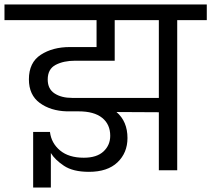

<svg xmlns="http://www.w3.org/2000/svg" viewBox="-47 -760 943 857"><path d="M876 -670H744V0H662V-259L473 -260Q522 -218 522 -144Q522 -78 477.5 -35.5Q433 7 350 7Q279 7 238.5 -20Q198 -47 180 -77V77H101V-171H176Q182 -121 221 -88.5Q260 -56 327 -56Q385 -56 415 -84Q445 -112 445 -154Q445 -205 409 -234Q373 -263 304 -263H251Q179 -265 130.5 -300.5Q82 -336 82 -406Q82 -481 135 -515.5Q188 -550 265 -550H384V-670H-27V-740H876ZM662 -323V-670H465V-489H288Q237 -489 201.5 -470.5Q166 -452 166 -405Q166 -363 196.5 -343Q227 -323 275 -323H319Z"/></svg>

Font: A Bank Premium Regular
Style: Regular
Weight: 400
Designer: Ninad Kale (Devanagari), Jonny Pinhorn (Latin), Htun Naung (Myanmar)
Foundry: Indian Type Foundry
Version: 4.004